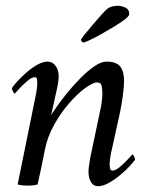

<svg xmlns="http://www.w3.org/2000/svg" viewBox="-20 -638 525 664"><path d="M175 -322 157 -240Q161 -247 175.5 -268Q190 -289 211.5 -315.5Q233 -342 257.5 -367Q282 -392 306 -408.5Q330 -425 349 -425Q383 -425 396 -407.5Q409 -390 409 -360Q409 -338 405 -308.5Q401 -279 396 -254L363 -104Q362 -97 360.5 -86.5Q359 -76 359 -72Q359 -65 360.5 -56.5Q362 -48 369 -48Q380 -48 395.5 -61.5Q411 -75 424 -89Q437 -103 438 -104Q440 -104 443.5 -97.5Q447 -91 447 -86Q443 -79 429 -64Q415 -49 396 -33Q377 -17 356.5 -5.5Q336 6 319 6Q303 6 294.5 -8.5Q286 -23 286 -45Q286 -51 288 -66Q290 -81 293 -97L327 -258Q329 -265 331.5 -284Q334 -303 334 -311Q334 -330 331.5 -341.5Q329 -353 315 -353Q302 -353 275.5 -334Q249 -315 220 -282Q191 -249 167.5 -207Q144 -165 135 -119Q128 -84 123 -59.5Q118 -35 110 0Q94 4 75 4Q57 4 41 0L105 -315Q106 -320 107.5 -331.5Q109 -343 109 -347Q109 -348 109 -349Q109 -356 108 -363.5Q107 -371 100 -371Q90 -371 74 -357.5Q58 -344 45.5 -330Q33 -316 31 -314Q29 -314 25 -321.5Q21 -329 21 -333Q25 -340 38.5 -355Q52 -370 70 -386Q88 -402 108 -413.5Q128 -425 145 -425Q161 -425 172 -410.5Q183 -396 183 -374Q183 -368 181 -353Q179 -338 175 -322ZM268 -491Q266 -491 263 -494.5Q260 -498 260 -500Q260 -503 272.5 -518.5Q285 -534 302 -554Q319 -574 333.5 -590Q348 -606 353 -609Q366 -618 389 -618Q399 -618 413 -612Q427 -606 427 -589Q427 -583 412.5 -571.5Q398 -560 375.5 -546.5Q353 -533 330 -520Q307 -507 290 -499Q273 -491 268 -491Z"/></svg>

Font: Amiri
Style: Italic
Weight: 400
Italic angle: 10°
Designer: Khaled Hosny
Version: Version 0.113